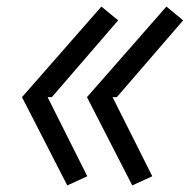

<svg xmlns="http://www.w3.org/2000/svg" viewBox="-20 -621 590 585"><path d="M383 -56 245 -325 487 -601 538 -559 336 -325H323L444 -84ZM185 -56 47 -325 289 -601 340 -559 138 -325H125L246 -84Z"/></svg>

Font: Lode Term
Style: Italic
Weight: 400
Italic angle: -11°
Monospace: yes
Designer: Belleve Invis
Foundry: Belleve Invis
Version: Version 29.2.0